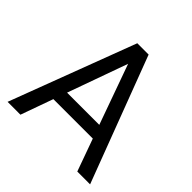

<svg xmlns="http://www.w3.org/2000/svg" viewBox="-183 -868 1025 1025"><g transform="rotate(45 329.0 -355.5)"><path d="M543.9 0H640.6L371.6 -710.9H286.1L17.6 0H114.7L180.2 -183.1H478ZM207.5 -259.3 329.1 -598.6 450.7 -259.3Z"/></g></svg>

Font: Bert Sans
Style: Regular
Weight: 400
Designer: Christian Robertson (Google), Cristiano Sobral
Foundry: Google, Cristiano Sobral
Version: Version 3.101